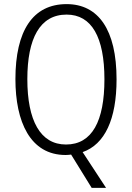

<svg xmlns="http://www.w3.org/2000/svg" viewBox="-20 -744 642 934"><path d="M547 -358C547 -600 458 -724 304 -724C140 -724 55 -595 55 -359C55 -152 127 10 299 10C308 10 317 9 326 8L426 170H496L382 -4C490 -42 547 -164 547 -358ZM113 -359C113 -557 174 -673 304 -673C426 -673 488 -563 488 -358C488 -155 428 -41 301 -41C176 -41 113 -158 113 -359Z"/></svg>

Font: Noto Sans Arabic Cond Light
Style: Regular
Weight: 300
Width: 3
Designer: Monotype Design Team, Nadine Chahine, Nizar Qandah and Khaled Hosny
Foundry: Monotype Imaging Inc.
Version: Version 2.012